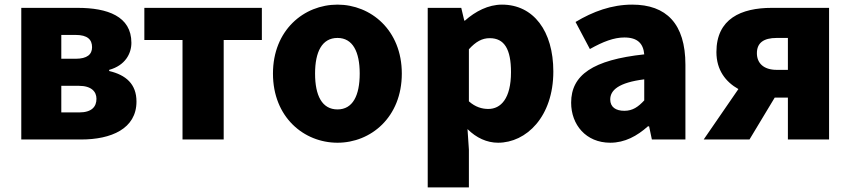

<svg xmlns="http://www.w3.org/2000/svg" viewBox="-20 -603 3675 830"><path d="M72 0H331C460 0 570 -46 570 -164C570 -240 524 -279 452 -296V-301C521 -320 548 -371 548 -418C548 -533 444 -569 316 -569H72ZM245 -349V-452H307C358 -452 378 -432 378 -399C378 -368 357 -349 307 -349ZM245 -117V-232H321C375 -232 397 -207 397 -176C397 -142 377 -117 322 -117Z M769 0H947V-430H1112V-569H604V-430H769Z M1439 14C1583 14 1717 -96 1717 -285C1717 -473 1583 -583 1439 -583C1294 -583 1160 -473 1160 -285C1160 -96 1294 14 1439 14ZM1439 -130C1372 -130 1342 -190 1342 -285C1342 -379 1372 -439 1439 -439C1505 -439 1535 -379 1535 -285C1535 -190 1505 -130 1439 -130Z M1829 207H2007V44L2001 -45C2039 -7 2085 14 2133 14C2255 14 2372 -98 2372 -294C2372 -469 2286 -583 2150 -583C2091 -583 2035 -554 1990 -514H1987L1974 -569H1829ZM2091 -132C2064 -132 2035 -140 2007 -165V-390C2037 -423 2064 -438 2097 -438C2160 -438 2189 -391 2189 -291C2189 -177 2145 -132 2091 -132Z M2618 14C2681 14 2734 -15 2781 -57H2786L2798 0H2943V-323C2943 -501 2860 -583 2713 -583C2624 -583 2543 -553 2468 -508L2530 -391C2587 -423 2634 -441 2679 -441C2737 -441 2761 -414 2765 -368C2543 -344 2449 -279 2449 -159C2449 -64 2513 14 2618 14ZM2679 -124C2642 -124 2618 -140 2618 -173C2618 -213 2654 -246 2765 -260V-169C2739 -141 2715 -124 2679 -124Z M3338 -301C3280 -301 3252 -331 3252 -373C3252 -417 3280 -439 3338 -439H3386V-301ZM3022 0H3220L3329 -181H3386V0H3564V-569H3316C3184 -569 3077 -522 3077 -378C3077 -300 3117 -249 3172 -218Z"/></svg>

Font: Noto Sans TC Black
Style: Regular
Weight: 900
Designer: Ryoko NISHIZUKA 西塚涼子 (kana, bopomofo & ideographs); Paul D. Hunt (Latin, Greek & Cyrillic); Sandoll Communications 산돌커뮤니
Foundry: Adobe
Version: Version 2.004;hotconv 1.0.118;makeotfexe 2.5.65603